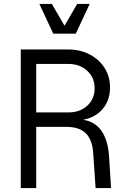

<svg xmlns="http://www.w3.org/2000/svg" viewBox="-20 -950 651 970"><path d="M85 -700H325Q385 -700 433 -675Q481 -650 508.5 -606.5Q536 -563 536 -508Q536 -458 513 -419.5Q490 -381 448 -360.5Q406 -340 350 -340L370 -347Q444 -347 484.5 -299.5Q525 -252 531 -159L541 0H463L451 -174Q447 -243 414 -276Q381 -309 316 -309H163V0H85ZM458 -504Q458 -558 420.5 -592.5Q383 -627 325 -627H163V-382H325Q384 -382 421 -416Q458 -450 458 -504ZM179 -930H242L306 -820L370 -930H433L363 -780H249Z"/></svg>

Font: Uncut Sans Variable
Style: Regular
Weight: 400
Designer: Kasper Nordkvist
Foundry: UNCUT.wtf
Version: Version 1.303;Glyphs 3.1.2 (3151)